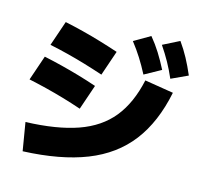

<svg xmlns="http://www.w3.org/2000/svg" viewBox="-126 -993 1252 1192"><g transform="rotate(15 500.0 -397.5)"><path d="M90 -120Q290 -127 422.5 -173.5Q555 -220 632 -315Q709 -410 742 -562L927 -532Q887 -335 789 -207.5Q691 -80 526 -15Q361 50 120 60ZM394 -287Q332 -308 275.5 -324.5Q219 -341 163 -355Q107 -369 46 -382L101 -543Q162 -530 217.5 -516Q273 -502 330 -485.5Q387 -469 449 -448ZM469 -526Q406 -547 349 -564Q292 -581 235 -595.5Q178 -610 116 -623L171 -784Q233 -771 289.5 -756.5Q346 -742 403.5 -725Q461 -708 524 -687ZM721 -594Q694 -646 666.5 -689.5Q639 -733 604 -778L707 -838Q742 -796 770.5 -750.5Q799 -705 826 -652ZM889 -612Q866 -665 841 -710Q816 -755 784 -802L889 -855Q921 -810 946 -763.5Q971 -717 995 -661Z"/></g></svg>

Font: M PLUS 2 Thin Black
Style: Regular
Weight: 900
Version: Version 1.001